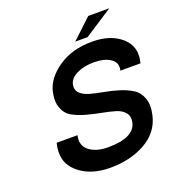

<svg xmlns="http://www.w3.org/2000/svg" viewBox="-159 -1027 1072 1169"><g transform="rotate(-20 376.5 -442.5)"><path d="M512 -745Q633 -745 702.5 -682.5Q772 -620 745 -520H615Q627 -569 587.5 -596Q548 -623 479 -623Q416 -623 370 -601Q324 -579 315 -542Q307 -507 328 -485Q349 -463 387.5 -452Q426 -441 474 -432.5Q522 -424 569 -409.5Q616 -395 652 -372.5Q688 -350 704 -305.5Q720 -261 705 -197Q681 -93 583.5 -39Q486 15 357 15Q226 15 148 -54.5Q70 -124 100 -240H235Q220 -176 265 -141.5Q310 -107 385 -107Q554 -107 575 -197Q584 -236 564 -261Q544 -286 505 -297.5Q466 -309 418 -318Q370 -327 323 -340Q276 -353 239.5 -373.5Q203 -394 187 -437Q171 -480 185 -542Q203 -621 292 -683Q381 -745 512 -745ZM681 -900 497 -780H417L545 -900Z"/></g></svg>

Font: Miedinger
Style: Bold-Italic
Weight: 700
Italic angle: -13°
Version: Version 001.000